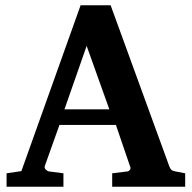

<svg xmlns="http://www.w3.org/2000/svg" viewBox="-20 -707 726 727"><path d="M681.2 0H404.8V-50.8L463.9 -58.1Q468.8 -59.1 472.2 -64.5Q475.6 -69.8 473.1 -75.2L418.9 -233.9H205.1L149.9 -79.1Q147 -71.3 153.1 -65.2Q159.2 -59.1 164.1 -58.1L220.2 -50.8V0H4.9V-50.8L61 -59.1L285.2 -687H398.9L621.1 -77.1Q625 -67.9 628.7 -64.2Q632.3 -60.5 643.1 -58.1L681.2 -50.8ZM394 -293 308.1 -533.2 224.1 -293Z"/></svg>

Font: Charis
Style: Bold
Weight: 700
Designer: Walt Agee, Miriam Martin, Annie Olsen, Victor Gaultney, Lorna Priest, Alan Ward, Bob Hallissy, Martin Hosken, Sharon Cor
Foundry: SIL Global
Version: Version 7.000